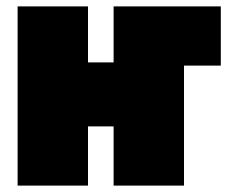

<svg xmlns="http://www.w3.org/2000/svg" viewBox="-20 -580 720 600"><path d="M35 0V-560H255V-385H335V-560H670V-375H555V0H335V-185H255V0Z"/></svg>

Font: Tektur SemiCondensed Black
Style: Regular
Weight: 900
Width: 4
Designer: Adam Jagosz
Foundry: Adam Jagosz
Version: Version 1.005;gftools[0.9.30]